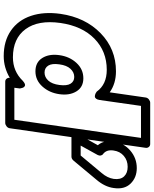

<svg xmlns="http://www.w3.org/2000/svg" viewBox="84 -892 840 1049"><g transform="rotate(90 504.5 -367.0)"><path d="M55.2 -276.9Q74.7 -412.1 160.9 -496.1Q247.1 -580.1 369.1 -580.1Q436 -580.1 483.9 -545.9L512.2 -742.2Q513.7 -752.9 522.7 -760Q531.7 -767.1 541 -767.1H766.1Q776.9 -767.1 782.7 -759.3Q788.6 -751.5 787.1 -742.2L680.2 0Q678.7 10.7 669.4 17.8Q660.2 24.9 650.9 24.9H425.8Q415.5 24.9 409.7 17.6Q403.8 10.3 404.8 0Q348.6 33.2 286.1 33.2Q203.6 33.2 146.7 -6.1Q89.8 -45.4 66.2 -115.7Q42.5 -186 55.2 -276.9ZM105 -276.9Q87.9 -155.3 138.7 -86.2Q189.5 -17.1 293 -17.1Q368.7 -17.1 420.9 -70.8Q438.5 -86.4 447.8 -82.8Q457 -79.1 460 -67.4L462.9 -55.2L459 -24.9H633.8L732.9 -716.8H558.1L525.9 -491.2Q523.9 -478 518.6 -471.4Q513.2 -464.8 506.8 -464.8Q500.5 -464.8 494.4 -467Q488.3 -469.2 484.4 -472.2L480 -475.1Q440.9 -529.8 360.8 -529.8Q259.8 -529.8 190.9 -462.6Q122.1 -395.5 105 -276.9ZM280.8 -271Q288.6 -326.7 323.2 -364.3Q357.9 -401.9 407.2 -401.9Q455.6 -401.9 478.8 -364Q502 -326.2 494.1 -271Q486.3 -215.8 452.1 -178Q418 -140.1 369.1 -140.1Q319.8 -140.1 296.4 -177.5Q272.9 -214.8 280.8 -271ZM331.1 -271Q325.2 -230.5 337.9 -210.2Q350.6 -189.9 376 -189.9Q400.9 -189.9 419.7 -210.2Q438.5 -230.5 443.8 -271Q449.2 -312 436.8 -332Q424.3 -352.1 399.9 -352.1Q374.5 -352.1 355.5 -331.5Q336.4 -311 331.1 -271ZM711.9 -371.1 772.9 -481Q745.1 -512.7 752 -566.9Q760.3 -622.1 801.8 -658Q843.3 -693.8 897.9 -693.8Q949.7 -693.8 982.7 -659.9Q1015.6 -626 1006.8 -567.9Q1000.5 -519.5 961.9 -474.1L856.9 -348.1Q847.2 -336.9 835 -336.9H731Q731 -337.4 727.1 -336.7Q723.1 -335.9 718.3 -337.9Q713.4 -339.8 709.5 -342.5Q705.6 -345.2 705.8 -352.8Q706.1 -360.4 711.9 -371.1ZM774.9 -387.2H829.1L924.8 -502Q951.7 -533.2 957 -567.9Q961.9 -604.5 943.4 -624.3Q924.8 -644 891.1 -644Q856 -644 831.3 -623Q806.6 -602.1 801.8 -566.9Q795.9 -528.8 820.8 -509.8Q827.6 -505.4 829.1 -496.8Q830.6 -488.3 826.2 -480Z"/></g></svg>

Font: Trueno Black Outline
Style: Italic
Weight: 900
Width: 6
Designer: Julieta Ulanovsky
Foundry: Julieta Ulanovsky
Version: Version 3.001b | FøM Fix